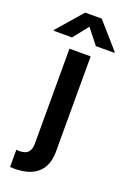

<svg xmlns="http://www.w3.org/2000/svg" viewBox="-234 -806 712 1064"><g transform="rotate(20 122.0 -274.5)"><path d="M184.6 -530.3V30.3Q184.6 114.7 137 157Q89.4 199.2 0 199.2Q-15.6 199.2 -25.4 198.2V96.7Q-18.6 97.7 -6.8 97.7Q28.3 97.7 43.9 80.6Q59.6 63.5 59.6 29.3V-530.3ZM122.1 -682.6 51.8 -593.8H-56.6V-598.6L73.2 -748H170.9L301.8 -598.6V-593.8H192.4Z"/></g></svg>

Font: Pretendard SemiBold
Style: Regular
Weight: 600
Designer: Base glyphs from Inter by Rasmus Andersson; Hangeul glyphs from Noto Sans CJK(Source Han Sans) by Jang Soo-young and Kan
Foundry: Kil Hyung-jin
Version: Version 1.309